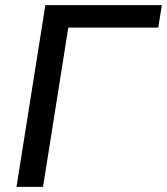

<svg xmlns="http://www.w3.org/2000/svg" viewBox="-20 -725 648 745"><path d="M44 0 156 -705H608L594 -618H245L147 0Z"/></svg>

Font: Nunito Sans SemiBold
Style: Italic
Weight: 600
Italic angle: -9°
Designer: Vernon Adams
Foundry: Vernon Adams
Version: Version 3.006; ttfautohint (v1.8.3)